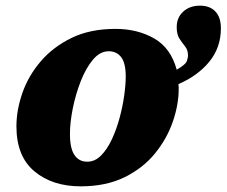

<svg xmlns="http://www.w3.org/2000/svg" viewBox="-20 -648 800 678"><path d="M265 10Q165 10 101.5 -43Q38 -96 38 -202Q38 -259 59 -319.5Q80 -380 123.5 -431Q167 -482 232.5 -514Q298 -546 388 -546Q465 -546 524 -512.5Q583 -479 604 -402Q636 -420 640 -433Q644 -446 644 -451Q644 -471 634 -483.5Q624 -496 614 -511Q604 -526 604 -552Q604 -586 627 -607Q650 -628 686 -628Q721 -628 740.5 -607.5Q760 -587 760 -548Q760 -480 719 -430Q678 -380 610 -351Q611 -346 611 -341.5Q611 -337 611 -334Q611 -279 590.5 -219Q570 -159 528 -107Q486 -55 420.5 -22.5Q355 10 265 10ZM288 -77Q315 -77 336.5 -98.5Q358 -120 374.5 -155Q391 -190 402 -230.5Q413 -271 418.5 -310Q424 -349 424 -378Q424 -425 408 -446Q392 -467 364 -467Q333 -467 308 -437Q283 -407 265 -361Q247 -315 237 -265Q227 -215 227 -175Q227 -124 243 -100.5Q259 -77 288 -77Z"/></svg>

Font: Noto Serif Black
Style: Italic
Weight: 900
Italic angle: -12°
Designer: Monotype Design Team
Foundry: Monotype Imaging Inc.
Version: Version 2.013